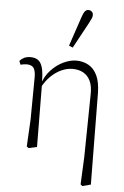

<svg xmlns="http://www.w3.org/2000/svg" viewBox="-62 -815 680 1049"><g transform="rotate(5 277.5 -290.5)"><path d="M109 1 117 -147 119 -379Q119 -416 107.5 -431Q96 -446 70 -446Q61 -446 52.5 -444.5Q44 -443 36 -441L28 -461Q37 -472 51.5 -479.5Q66 -487 88 -487Q111 -487 127.5 -476.5Q144 -466 152.5 -438Q161 -410 161 -359L162 -356L165 -1L120 9ZM420 182 427 30 432 -313Q433 -358 419.5 -386.5Q406 -415 381 -429Q356 -443 322 -443Q292 -443 261.5 -429.5Q231 -416 203.5 -389.5Q176 -363 156 -324L147 -340H154Q169 -389 200.5 -422.5Q232 -456 269 -473Q306 -490 338 -490Q375 -490 405 -473.5Q435 -457 452.5 -420.5Q470 -384 471 -324L476 178L430 190ZM291 -568 345 -728Q352 -750 360 -760.5Q368 -771 380 -771Q391 -771 398.5 -764Q406 -757 406 -746Q406 -736 402 -727Q398 -718 388 -699L312 -559Z"/></g></svg>

Font: Source Serif 4 18pt Light
Style: Regular
Weight: 300
Designer: Frank Grießhammer
Foundry: Adobe Systems Incorporated
Version: Version 4.004;hotconv 1.0.116;makeotfexe 2.5.65601